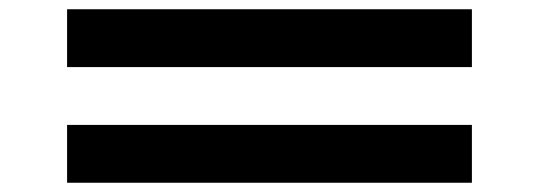

<svg xmlns="http://www.w3.org/2000/svg" viewBox="-20 -645 1165 415"><path d="M125 -625H1000V-500H125ZM125 -375H1000V-250H125Z"/></svg>

Font: Dogica Pixel
Style: Bold
Weight: 700
Designer: Roberto Mocci
Version: Version 001.000